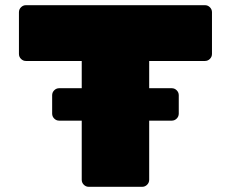

<svg xmlns="http://www.w3.org/2000/svg" viewBox="-20 -720 890 740"><path d="M295 -485H80Q69 -485 61 -493Q53 -501 53 -512V-673Q53 -684 61 -692Q69 -700 80 -700H770Q781 -700 789 -692Q797 -684 797 -673V-512Q797 -501 789 -493Q781 -485 770 -485H555V-380H642Q653 -380 661 -372Q669 -364 669 -353V-282Q669 -271 661 -263Q653 -255 642 -255H555V-27Q555 -16 547 -8Q539 0 528 0H322Q311 0 303 -8Q295 -16 295 -27V-255H208Q197 -255 189 -263Q181 -271 181 -282V-353Q181 -364 189 -372Q197 -380 208 -380H295Z"/></svg>

Font: Rubik Mono One
Style: Regular
Weight: 400
Designer: Hubert and Fischer with Elvire Volk Leonovitch (Cyrillic Expansion: Cyreal)
Foundry: Hubert and Fischer with Elvire Volk Leonovitch
Version: Version 2.000